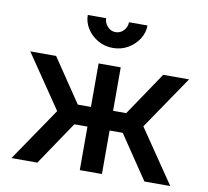

<svg xmlns="http://www.w3.org/2000/svg" viewBox="-80 -812 976 900"><g transform="rotate(10 408.5 -361.5)"><path d="M153.8 0H30.8L203.6 -253.9L30.8 -507.8H153.8L293.5 -300.8H356V-507.8H461.4V-300.8H523.9L663.6 -507.8H786.6L613.8 -253.9L786.6 0H663.6L523.9 -207H461.4V0H356V-207H293.5ZM408.7 -590.8Q369.1 -590.8 336.9 -609.6Q304.7 -628.4 285.6 -658.4Q266.6 -688.5 266.6 -722.7H354Q354 -701.2 369.9 -683.6Q385.7 -666 408.7 -666Q431.6 -666 447.3 -683.6Q462.9 -701.2 462.9 -722.7H550.8Q550.8 -688.5 531.7 -658.4Q512.7 -628.4 480.5 -609.6Q448.2 -590.8 408.7 -590.8Z"/></g></svg>

Font: Giphurs Medium
Style: Regular
Weight: 500
Version: Version 0.920; ttfautohint (v1.8.4.7-5d5b)